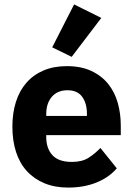

<svg xmlns="http://www.w3.org/2000/svg" viewBox="-20 -836 602 868"><path d="M288 12Q228 12 181 -7.5Q134 -27 101.5 -62.5Q69 -98 52.5 -149Q36 -200 36 -263Q36 -325 52 -375.5Q68 -426 99.5 -462Q131 -498 177 -517.5Q223 -537 282 -537Q347 -537 393.5 -515Q440 -493 469.5 -456Q499 -419 512.5 -370.5Q526 -322 526 -269V-225H189V-217Q189 -165 217 -134.5Q245 -104 305 -104Q351 -104 380 -122.5Q409 -141 434 -167L508 -75Q473 -34 416.5 -11Q360 12 288 12ZM285 -428Q240 -428 214.5 -398.5Q189 -369 189 -320V-312H373V-321Q373 -369 351.5 -398.5Q330 -428 285 -428ZM304 -579 216 -622 315 -816 438 -755Z"/></svg>

Font: IBM Plex Sans Hebrew
Style: Bold
Weight: 700
Designer: Mike Abbink, Paul van der Laan, Pieter van Rosmalen, Yanek Iontef
Foundry: Bold Monday
Version: Version 1.2